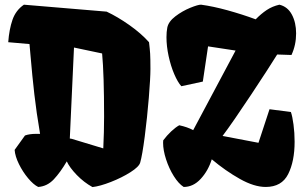

<svg xmlns="http://www.w3.org/2000/svg" viewBox="-20 -776 1281 807"><path d="M612.3 -486.3Q612.3 -448.2 605.5 -364.7Q598.6 -281.2 588.4 -202.4Q578.1 -123.5 569.3 -92.8Q564.5 -75.2 528.3 -52.2Q492.2 -29.3 446 -11.2Q399.9 6.8 368.7 10.3Q333 -9.3 302.7 -40.5Q272.5 -71.8 260.7 -97.7Q233.9 -51.8 206.1 -22.2Q178.2 7.3 140.6 9.8Q120.6 0 98.1 -26.9Q75.7 -53.7 59.6 -86.4Q43.5 -119.1 41.5 -146L85 -206.5Q103.5 -213.4 132.3 -213.4H148.4Q132.8 -305.2 124.3 -380.1Q115.7 -455.1 107.9 -546.4L104 -590.8L14.6 -598.6Q18.6 -652.8 32.5 -692.9Q46.4 -732.9 80.6 -756.3L428.2 -727.1Q474.1 -705.6 523.7 -670.7Q573.2 -635.7 606.4 -598.6Q609.9 -569.3 611.1 -550Q612.3 -530.8 612.3 -486.3ZM409.2 -551.3 291 -576.2 273.4 -193.8 281.7 -192.4 414.1 -152.3Q417.5 -221.7 417.5 -286.1Q417.5 -463.4 409.2 -551.3ZM1202.6 -305.2Q1209 -287.6 1213.6 -252.7Q1218.3 -217.8 1218.3 -180.2Q1218.3 -98.1 1191.2 -44.2Q1164.1 9.8 1096.7 9.8Q1048.3 9.8 988.3 -23.9Q928.2 -57.6 870.1 -106.4Q855 -58.1 823.7 -24.2Q792.5 9.8 752 9.8Q730.5 -3.9 710.4 -35.9Q690.4 -67.9 678 -106.2Q665.5 -144.5 665.5 -175.8Q665.5 -182.6 666 -186Q681.2 -206.5 699.7 -223.9Q718.3 -241.2 733.4 -249.5Q767.6 -242.2 792 -229L970.2 -563.5L854.5 -581.1L832.5 -433.1L742.2 -413.6Q727.1 -430.2 712.4 -464.4Q697.8 -498.5 688.7 -540.3Q679.7 -582 679.7 -619.6Q679.7 -642.1 683.1 -659.7Q688 -685.1 717 -707.3Q746.1 -729.5 779.5 -743.2Q813 -756.8 825.2 -756.3Q875.5 -749.5 936.5 -732.7Q997.6 -715.8 1054.7 -694.8Q1077.6 -718.3 1101.1 -733.9Q1124.5 -749.5 1154.3 -756.3Q1189 -748 1206.8 -714.6Q1224.6 -681.2 1224.6 -635.7Q1224.6 -586.9 1205.1 -544.9L1145 -546.9Q1111.8 -493.2 1036.1 -378.9Q960.4 -264.6 915.5 -204.6L1066.4 -175.8L1112.8 -316.9Z"/></svg>

Font: Fruktur
Style: Regular
Weight: 400
Designer: Viktoriya Grabowska
Foundry: Viktoriya Grabowska
Version: Version 1.004; ttfautohint (v1.4.1)